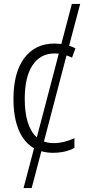

<svg xmlns="http://www.w3.org/2000/svg" viewBox="-20 -762 443 970"><path d="M316 -482 202 -47Q224 -39 250 -39Q303 -39 356 -64V-15Q311 10 247 10Q218 10 189 2L140 188H99L152 -13Q101 -42 74.5 -105.5Q48 -169 48 -262Q48 -396 103 -469Q158 -542 255 -542Q268 -542 290 -540L343 -742H385L329 -531Q347 -525 361 -518L344 -471Q326 -479 316 -482ZM277 -491Q270 -492 256 -492Q184 -492 144.5 -432.5Q105 -373 105 -263Q105 -123 166 -68Z"/></svg>

Font: Noto Sans Display Light Narrow
Style: Regular
Weight: 300
Width: 4
Designer: Monotype Design team
Foundry: Monotype Imaging Inc.
Version: Version 1.000